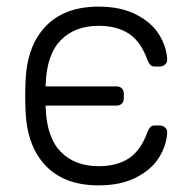

<svg xmlns="http://www.w3.org/2000/svg" viewBox="-20 -550 576 580"><path d="M332 -289Q342 -289 348 -283Q354 -277 354 -267V-253Q354 -243 348 -237Q342 -231 332 -231H118V-225Q121 -135 163.5 -91.5Q206 -48 278 -48Q333 -48 369 -71.5Q405 -95 425 -150Q430 -162 434.5 -166.5Q439 -171 449 -171H463Q472 -171 479 -164.5Q486 -158 485 -149Q483 -110 460 -73.5Q437 -37 390.5 -13.5Q344 10 278 10Q174 10 117 -50.5Q60 -111 57 -220L56 -260L57 -300Q60 -409 117 -469.5Q174 -530 278 -530Q344 -530 390.5 -506.5Q437 -483 460 -446.5Q483 -410 485 -371Q486 -362 479 -355.5Q472 -349 463 -349H449Q439 -349 434.5 -353.5Q430 -358 425 -370Q405 -425 369 -448.5Q333 -472 278 -472Q206 -472 163.5 -428.5Q121 -385 118 -295V-289Z"/></svg>

Font: Rubik
Style: Regular
Weight: 300
Designer: Hubert & Fischer
Foundry: Hubert & Fischer
Version: Version 1.100